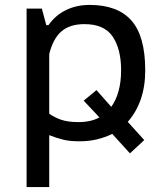

<svg xmlns="http://www.w3.org/2000/svg" viewBox="-20 -560 670 780"><path d="M88 -525H150L168 -458H177Q204 -497 247 -518.5Q290 -540 344 -540Q458 -540 514 -476.5Q570 -413 570 -274Q570 -208 551.5 -155.5Q533 -103 499 -65L566 9L508 63L436 -16Q407 -2 374.5 6Q342 14 304 14Q284 14 267.5 12.5Q251 11 237 7.5Q223 4 209 -0.5Q195 -5 180 -11V200H88ZM372 -194 432 -126Q451 -152 461.5 -189.5Q472 -227 472 -275Q472 -360 438 -411Q404 -462 323 -462Q263 -462 229 -432Q195 -402 180 -340V-98Q203 -82 230 -73Q257 -64 299 -64Q349 -64 384 -83L320 -151Z"/></svg>

Font: PT Sans Caption
Style: Regular
Weight: 400
Designer: A.Korolkova, O.Umpeleva, V.Yefimov
Foundry: ParaType Ltd
Version: Version 2.004W OFL